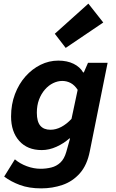

<svg xmlns="http://www.w3.org/2000/svg" viewBox="-20 -842 640 1058"><path d="M207 196Q140 196 90 177.5Q40 159 3 131L62 36Q90 60 128 74Q166 88 204 88Q234 88 262.5 81Q291 74 312.5 54Q334 34 345 -4L366 -79H362Q332 -52 291.5 -33.5Q251 -15 210 -15Q131 -15 86 -65.5Q41 -116 41 -200Q41 -267 62.5 -323.5Q84 -380 120.5 -421Q157 -462 203.5 -485Q250 -508 301 -508Q350 -508 385.5 -490.5Q421 -473 438 -443H442L465 -496H573L475 -9Q460 68 420 113Q380 158 324.5 177Q269 196 207 196ZM258 -127Q288 -127 317.5 -142.5Q347 -158 374 -187L408 -347Q391 -373 369.5 -384.5Q348 -396 323 -396Q298 -396 273 -384Q248 -372 227.5 -348.5Q207 -325 195 -293Q183 -261 183 -221Q183 -172 202 -149.5Q221 -127 258 -127ZM342 -578 282 -656 467 -822 549 -718Z"/></svg>

Font: Source Code Pro ExtraLight
Style: Bold Italic
Weight: 700
Italic angle: -11°
Monospace: yes
Version: Version 1.016;hotconv 1.0.116;makeotfexe 2.5.65601